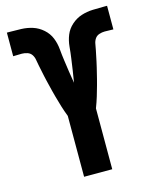

<svg xmlns="http://www.w3.org/2000/svg" viewBox="-112 -820 724 896"><g transform="rotate(-15 250.0 -371.5)"><path d="M182 0V-294Q177 -307 172.5 -320Q168 -333 164 -346Q160 -359 156.5 -372Q153 -385 149 -398Q145 -411 142 -424.5Q139 -438 135.5 -451Q132 -464 129 -477.5Q126 -491 123 -504Q120 -517 117.5 -530.5Q115 -544 112 -557Q109 -570 107 -584Q105 -598 97.5 -609.5Q90 -621 76.5 -625.5Q63 -630 50 -630Q39 -630 28.5 -629.5Q18 -629 8 -629V-743H21Q49 -743 77.5 -742Q106 -741 132.5 -732.5Q159 -724 181 -704.5Q203 -685 213.5 -659Q224 -633 226.5 -604.5Q229 -576 233 -548Q237 -520 241 -492Q245 -464 250 -436Q255 -464 259 -492Q263 -520 267 -548Q271 -576 273.5 -604.5Q276 -633 286.5 -659Q297 -685 319 -704.5Q341 -724 367.5 -732.5Q394 -741 422.5 -742Q451 -743 479 -743H492V-629Q482 -629 471.5 -629.5Q461 -630 450 -630Q437 -630 423.5 -625.5Q410 -621 402.5 -609.5Q395 -598 393 -584Q391 -570 388 -557Q385 -544 382.5 -530.5Q380 -517 377 -504Q374 -491 371 -477.5Q368 -464 364.5 -451Q361 -438 358 -424.5Q355 -411 351 -398Q347 -385 343.5 -372Q340 -359 336 -346Q332 -333 327.5 -320Q323 -307 318 -294V0Z"/></g></svg>

Font: Iosevka SS18 Heavy
Style: Regular
Weight: 900
Monospace: yes
Designer: Belleve Invis
Foundry: Belleve Invis
Version: Version 25.1.1; ttfautohint (v1.8.4)